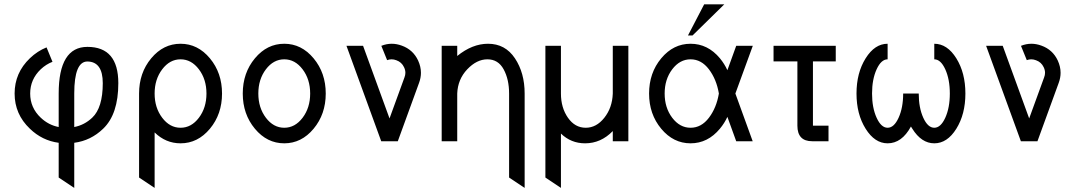

<svg xmlns="http://www.w3.org/2000/svg" viewBox="-20 -665 5062 904"><path d="M329.6 -66.9Q377.4 -76.2 414.1 -110.8Q463.9 -157.7 463.9 -273.4Q463.9 -374.5 391.6 -375.5Q329.6 -375.5 329.6 -224.6ZM329.6 219.7 256.3 170.9V7.3Q178.7 -2.9 120.6 -59.1Q48.8 -127.4 48.8 -224.6Q48.8 -321.8 120.6 -390.6Q156.2 -424.8 199.2 -441.9L227.1 -374Q196.8 -362.3 171.9 -338.9Q122.1 -291.5 122.1 -224.6Q122.1 -157.7 171.9 -110.8Q208.5 -76.2 256.3 -66.9V-224.6Q256.3 -444.3 391.6 -444.3Q537.1 -444.3 537.1 -273.4Q537.1 -127.4 465.8 -59.1Q407.7 -2.9 329.6 7.3Z M830.1 -63.5Q880.9 -63.5 916.5 -110.6Q952.1 -157.7 952.1 -224.6Q952.1 -291.5 916.5 -338.6Q880.9 -385.7 830.1 -385.7Q779.3 -385.7 743.7 -338.6Q708 -291.5 708 -224.6Q708 -157.7 743.7 -110.6Q779.3 -63.5 830.1 -63.5ZM708 219.7 634.8 170.9V-224.6Q634.8 -321.8 691.9 -390.4Q749 -459 830.1 -459Q911.1 -459 968.3 -390.4Q1025.4 -321.8 1025.4 -224.6Q1025.4 -127.4 968.3 -58.8Q911.1 9.8 830.1 9.8Q760.3 9.8 708 -41.5Z M1318.4 9.8Q1237.3 9.8 1180.2 -58.8Q1123 -127.4 1123 -224.6Q1123 -321.8 1180.2 -390.4Q1237.3 -459 1318.4 -459Q1399.4 -459 1456.5 -390.4Q1513.7 -321.8 1513.7 -224.6Q1513.7 -127.4 1456.5 -58.8Q1399.4 9.8 1318.4 9.8ZM1318.4 -63.5Q1369.1 -63.5 1404.8 -110.6Q1440.4 -157.7 1440.4 -224.6Q1440.4 -291.5 1404.8 -338.6Q1369.1 -385.7 1318.4 -385.7Q1267.6 -385.7 1231.9 -338.6Q1196.3 -291.5 1196.3 -224.6Q1196.3 -157.7 1231.9 -110.6Q1267.6 -63.5 1318.4 -63.5Z M1853 0H1774.9L1611.3 -449.2H1689.5L1814 -107.4L1884.3 -300.3Q1888.7 -311.5 1888.7 -322.3Q1888.7 -335.4 1882.3 -348.6Q1871.1 -372.6 1846.2 -381.3Q1835 -385.7 1823.7 -385.7Q1813 -385.7 1802.7 -381.8L1775.4 -449.2Q1799.8 -459 1824.2 -459Q1847.7 -459 1871.6 -450.2Q1924.8 -431.2 1948.7 -379.9Q1961.9 -351.1 1961.9 -322.3Q1961.9 -298.8 1953.1 -274.9Z M2450.2 219.7 2377 170.9V-224.6Q2377 -291.5 2351.3 -338.6Q2325.7 -385.7 2274.9 -385.7Q2224.6 -385.7 2179.9 -338.6Q2135.3 -291.5 2132.8 -224.6V0H2059.6V-449.2H2132.8V-401.4Q2203.6 -459 2277.8 -459Q2358.9 -459 2404.5 -390.4Q2450.2 -321.8 2450.2 -224.6Z M2621.1 219.7 2547.9 170.9V-449.2H2621.1V-224.6Q2621.1 -157.7 2654.1 -110.6Q2687 -63.5 2737.8 -63.5Q2788.1 -63.5 2825.4 -110.6Q2862.8 -157.7 2865.2 -224.6V-449.2H2938.5V0H2865.2V-47.9Q2809.1 9.8 2734.9 9.8Q2668.5 9.8 2621.1 -36.1Z M3231.4 -63.5Q3282.2 -63.5 3317.9 -110.6Q3353.5 -157.7 3364.7 -224.6Q3353.5 -291.5 3317.9 -338.6Q3282.2 -385.7 3231.4 -385.7Q3180.7 -385.7 3145 -338.6Q3109.4 -291.5 3109.4 -224.6Q3109.4 -157.7 3145 -110.6Q3180.7 -63.5 3231.4 -63.5ZM3231.4 9.8Q3150.4 9.8 3093.3 -58.8Q3036.1 -127.4 3036.1 -224.6Q3036.1 -321.8 3093.3 -390.4Q3150.4 -459 3231.4 -459Q3312.5 -459 3369.6 -390.6Q3391.1 -364.3 3404.8 -334.5L3446.3 -449.2H3524.4L3442.4 -224.6L3523.9 0H3446.3L3404.8 -114.7Q3391.1 -85 3369.6 -59.1Q3312.5 9.8 3231.4 9.8Z M3240.7 -498H3219.2L3295.4 -644.5H3390.1Z M3880.9 0H3804.2Q3734.4 0 3734.4 -73.2V-376H3622.1V-449.2H3915V-376H3807.6V-73.2H3880.9Z M4378.9 9.8Q4318.4 9.8 4275.4 -59.1Q4272 -64 4269 -69.3Q4226.1 9.8 4159.2 9.8Q4098.6 9.8 4055.7 -58.8Q4012.7 -127.4 4012.7 -224.6Q4012.7 -321.8 4055.7 -390.4Q4098.6 -459 4159.2 -459V-385.7Q4128.9 -385.7 4107.4 -338.6Q4085.9 -291.5 4085.9 -224.6Q4085.9 -157.7 4107.4 -110.6Q4128.9 -63.5 4159.2 -63.5Q4189.5 -63.5 4210.9 -110.6Q4232.4 -157.7 4232.4 -224.6H4305.7Q4305.7 -157.7 4327.1 -110.6Q4348.6 -63.5 4378.9 -63.5Q4409.2 -63.5 4430.7 -110.6Q4452.1 -157.7 4452.1 -224.6Q4452.1 -291.5 4430.7 -338.6Q4409.2 -385.7 4378.9 -385.7V-459Q4439.9 -459 4482.7 -390.4Q4525.4 -321.8 4525.4 -224.6Q4525.4 -127.4 4482.7 -58.8Q4439.9 9.8 4378.9 9.8Z M4864.7 0H4786.6L4623 -449.2H4701.2L4825.7 -107.4L4896 -300.3Q4900.4 -311.5 4900.4 -322.3Q4900.4 -335.4 4894 -348.6Q4882.8 -372.6 4857.9 -381.3Q4846.7 -385.7 4835.4 -385.7Q4824.7 -385.7 4814.5 -381.8L4787.1 -449.2Q4811.5 -459 4835.9 -459Q4859.4 -459 4883.3 -450.2Q4936.5 -431.2 4960.4 -379.9Q4973.6 -351.1 4973.6 -322.3Q4973.6 -298.8 4964.8 -274.9Z"/></svg>

Font: Catrinity
Style: Regular
Weight: 400
Designer: Alexander Lange
Foundry: High-Logic / Made with FontCreator
Version: Version 2.090;May 20, 2024;FontCreator 15.0.0.2974 64-bit